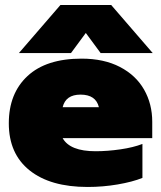

<svg xmlns="http://www.w3.org/2000/svg" viewBox="-20 -728 640 763"><path d="M220 -708H422L587 -517H380L321 -597L262 -517H55ZM15 -238Q15 -357 89.5 -426Q164 -495 304 -495Q393 -495 456.5 -462Q520 -429 552.5 -372Q585 -315 585 -244V-179H229Q258 -127 360 -127Q407 -127 458.5 -134.5Q510 -142 546 -156V-21Q506 -5 447.5 5Q389 15 328 15Q180 15 97.5 -51Q15 -117 15 -238ZM373 -302Q361 -352 300 -352Q241 -352 229 -302Z"/></svg>

Font: Prompt Black
Style: Regular
Weight: 900
Designer: Katatrad Team
Foundry: CadsonDemak
Version: Version 1.001